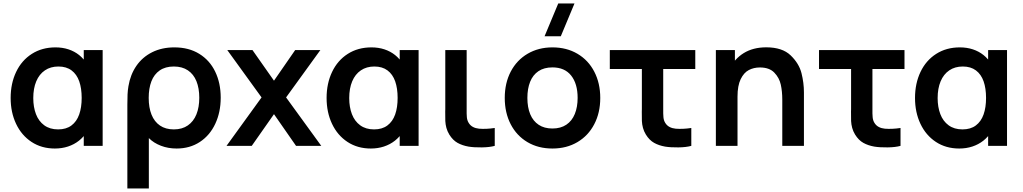

<svg xmlns="http://www.w3.org/2000/svg" viewBox="-20 -822 5765 1082"><path d="M289.2 15Q214.2 15 157.7 -22.2Q101.2 -59.4 70.6 -124.2Q40 -188.9 40 -270Q40 -351.9 71 -416.8Q102 -481.8 159.4 -518.4Q216.8 -555 292.7 -555Q332.2 -555 365.9 -543.9Q399.6 -532.8 425.9 -511.8Q452.2 -490.7 470.3 -460.8L452 -435.5V-540H558.5V0H452V-105.7L470.3 -80.3Q452.2 -50.8 425 -29.2Q397.8 -7.7 363.2 3.7Q328.7 15 289.2 15ZM307.5 -92.8Q353.2 -92.8 382.7 -115Q412.2 -137.1 426.2 -176.7Q440.3 -216.3 440.3 -270.2Q440.3 -324.2 426.5 -363.7Q412.6 -403.2 383.3 -425.2Q354 -447.2 309.2 -447.2Q265 -447.2 233.1 -425.5Q201.2 -403.9 184.3 -363.8Q167.5 -323.6 167.5 -269.3Q167.5 -218.8 182.6 -179Q197.7 -139.2 229.2 -116Q260.7 -92.8 307.5 -92.8Z M697.7 -231.8Q697.7 -266.4 698.8 -290Q699.9 -313.6 703.8 -336.2Q714.6 -401.5 748.6 -450.9Q782.6 -500.2 837.3 -527.6Q892.1 -555 962.5 -555Q1044.1 -555 1103 -518.6Q1162 -482.2 1192.9 -417.9Q1223.8 -353.7 1223.8 -271.8Q1223.8 -189.8 1193.2 -124.5Q1162.7 -59.1 1106.2 -22Q1049.8 15 975.2 15Q927.7 15 886.8 -0.7Q845.8 -16.4 818.8 -43.8V240H697.7ZM959.7 -92.8Q1006.5 -92.8 1038.6 -115.2Q1070.8 -137.5 1086.9 -177.5Q1103 -217.6 1103 -271Q1103 -324.8 1087 -364.4Q1071 -403.9 1038.9 -425.5Q1006.8 -447.2 959.7 -447.2Q911.9 -447.2 880.2 -425.2Q848.5 -403.3 833.2 -363.7Q818 -324 818 -270.3Q818 -215.8 833.9 -176Q849.8 -136.2 881.5 -114.5Q913.2 -92.8 959.7 -92.8Z M1256.5 0 1454 -273 1260.7 -540H1402.7L1524 -367.3L1643.5 -540H1785.5L1592.2 -273L1790.5 0H1648.3L1524 -178.7L1398.7 0Z M2069.7 15Q1994.8 15 1938.2 -22.2Q1881.7 -59.4 1851.1 -124.2Q1820.5 -188.9 1820.5 -270Q1820.5 -351.9 1851.5 -416.8Q1882.5 -481.8 1939.9 -518.4Q1997.3 -555 2073.2 -555Q2112.8 -555 2146.4 -543.9Q2180.1 -532.8 2206.4 -511.8Q2232.8 -490.7 2250.8 -460.8L2232.5 -435.5V-540H2339V0H2232.5V-105.7L2250.8 -80.3Q2232.8 -50.8 2205.5 -29.2Q2178.2 -7.7 2143.7 3.7Q2109.2 15 2069.7 15ZM2088 -92.8Q2133.7 -92.8 2163.2 -115Q2192.7 -137.1 2206.8 -176.7Q2220.8 -216.3 2220.8 -270.2Q2220.8 -324.2 2207 -363.7Q2193.1 -403.2 2163.8 -425.2Q2134.5 -447.2 2089.7 -447.2Q2045.5 -447.2 2013.6 -425.5Q1981.7 -403.9 1964.8 -363.8Q1948 -323.6 1948 -269.3Q1948 -218.8 1963.1 -179Q1978.2 -139.2 2009.7 -116Q2041.2 -92.8 2088 -92.8Z M2620.6 4.2Q2585.3 -2 2558.5 -16.9Q2531.8 -31.8 2511.9 -63.8Q2500.8 -82.2 2495.6 -101.4Q2490.5 -120.6 2489.5 -140Q2488.6 -159.3 2489 -193.5Q2489.4 -200.1 2489.4 -206.9Q2489.4 -213.7 2489.4 -220.7V-540H2609.8V-227.3V-210.9Q2609.2 -178.5 2611 -160.9Q2612.8 -143.2 2620.8 -130.2Q2630.1 -114.6 2645.3 -106.6Q2660.6 -98.6 2679.8 -96.8Q2719.7 -93.5 2768.1 -100.8V0Q2739.5 8 2695.4 8.6Q2651.2 9.2 2620.6 4.2Z M3140.3 -617.5H3048.8L3126 -802.5H3217.5ZM3093.2 15Q3013 15 2952.1 -21.2Q2891.2 -57.4 2857.8 -122.2Q2824.5 -186.9 2824.5 -270.2Q2824.5 -353.9 2858.3 -418.6Q2892.2 -483.2 2953.3 -519.1Q3014.5 -555 3093.2 -555Q3173.4 -555 3234.5 -518.8Q3295.7 -482.7 3329.2 -417.8Q3362.7 -353 3362.7 -270.2Q3362.7 -186.7 3328.9 -122Q3295.2 -57.2 3234 -21.1Q3172.8 15 3093.2 15ZM3093.2 -97.8Q3139.7 -97.8 3171.6 -119.3Q3203.5 -140.8 3219.3 -179.8Q3235.2 -218.8 3235.2 -270.2Q3235.2 -350.2 3198.7 -396.2Q3162.2 -442.2 3093.2 -442.2Q3045.8 -442.2 3014.2 -420.8Q2982.8 -399.5 2967.4 -360.9Q2952 -322.2 2952 -270.2Q2952 -217 2968.1 -178.2Q2984.2 -139.5 3015.8 -118.7Q3047.2 -97.8 3093.2 -97.8Z M3728.3 4.2Q3693.1 -2 3666.3 -16.9Q3639.5 -31.8 3619.7 -63.8Q3608.5 -82.2 3603.4 -101.4Q3598.2 -120.6 3597.3 -140Q3596.3 -159.3 3596.8 -193.5Q3597.2 -200.1 3597.2 -206.9Q3597.2 -213.7 3597.2 -220.7V-433H3416.5V-540H3898.2V-433H3717.5V-227.3V-210.9Q3717 -178.5 3718.8 -160.9Q3720.5 -143.2 3728.5 -130.2Q3737.8 -114.6 3753.1 -106.6Q3768.3 -98.6 3787.5 -96.8Q3827.4 -93.5 3875.8 -100.8V0Q3847.2 8 3803.1 8.6Q3759 9.2 3728.3 4.2Z M4388.5 -260.2Q4388.5 -307 4380 -345.3Q4371.6 -383.7 4343.5 -412.8Q4315.5 -441.8 4262.3 -441.8Q4227.7 -441.8 4199.8 -427.2Q4172 -412.7 4154.1 -376Q4136.2 -339.3 4136.2 -277.5L4064.7 -308.2Q4064.7 -377.9 4091.7 -434Q4118.7 -490.2 4171.3 -522.8Q4224 -555.3 4298.2 -555.3Q4388.7 -555.3 4435.8 -509.8Q4483 -464.2 4496.8 -409.5Q4510.5 -354.8 4510.5 -301.5V0H4388.5ZM4014.2 0V-540H4121.5V-372.5H4136.2V0Z M4907.3 4.2Q4872.1 -2 4845.3 -16.9Q4818.5 -31.8 4798.7 -63.8Q4787.5 -82.2 4782.4 -101.4Q4777.2 -120.6 4776.3 -140Q4775.3 -159.3 4775.8 -193.5Q4776.2 -200.1 4776.2 -206.9Q4776.2 -213.7 4776.2 -220.7V-433H4595.5V-540H5077.2V-433H4896.5V-227.3V-210.9Q4896 -178.5 4897.8 -160.9Q4899.5 -143.2 4907.5 -130.2Q4916.8 -114.6 4932.1 -106.6Q4947.3 -98.6 4966.5 -96.8Q5006.4 -93.5 5054.8 -100.8V0Q5026.2 8 4982.1 8.6Q4938 9.2 4907.3 4.2Z M5385.7 15Q5310.8 15 5254.2 -22.2Q5197.7 -59.4 5167.1 -124.2Q5136.5 -188.9 5136.5 -270Q5136.5 -351.9 5167.5 -416.8Q5198.5 -481.8 5255.9 -518.4Q5313.3 -555 5389.2 -555Q5428.8 -555 5462.4 -543.9Q5496.1 -532.8 5522.4 -511.8Q5548.8 -490.7 5566.8 -460.8L5548.5 -435.5V-540H5655V0H5548.5V-105.7L5566.8 -80.3Q5548.8 -50.8 5521.5 -29.2Q5494.2 -7.7 5459.7 3.7Q5425.2 15 5385.7 15ZM5404 -92.8Q5449.7 -92.8 5479.2 -115Q5508.7 -137.1 5522.8 -176.7Q5536.8 -216.3 5536.8 -270.2Q5536.8 -324.2 5523 -363.7Q5509.1 -403.2 5479.8 -425.2Q5450.5 -447.2 5405.7 -447.2Q5361.5 -447.2 5329.6 -425.5Q5297.7 -403.9 5280.8 -363.8Q5264 -323.6 5264 -269.3Q5264 -218.8 5279.1 -179Q5294.2 -139.2 5325.7 -116Q5357.2 -92.8 5404 -92.8Z"/></svg>

Font: Manrope
Style: Regular
Weight: 400
Designer: Mikhail Sharanda
Foundry: Mikhail Sharanda
Version: Version 4.503